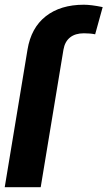

<svg xmlns="http://www.w3.org/2000/svg" viewBox="-62 -780 448 800"><path d="M107.6 0H-42.3L52.6 -573.2Q67.5 -664.1 128.7 -712.2Q190 -760.3 287.3 -760.3Q317.8 -760.3 365.8 -750.4L334.5 -637.1Q314.3 -641.3 287.6 -641.3Q251.4 -641.3 229.8 -623.9Q208.1 -606.5 202.4 -573.2Z"/></svg>

Font: Karasuma Gothic
Style: Bold Italic
Weight: 700
Italic angle: 9.39998°
Designer: Rasmus Andersson / Ryoko Nishizuka
Foundry: Genbu
Version: Version 1.00